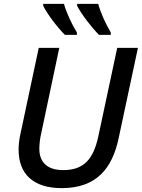

<svg xmlns="http://www.w3.org/2000/svg" viewBox="-20 -961 732 991"><path d="M491 -781H552V-793C525 -839 500 -893 487 -941H378V-931C400 -888 452 -820 491 -781ZM315 -781H377V-793C349 -839 324 -893 310 -941H203V-931C224 -888 276 -820 315 -781ZM299 10C477 10 559 -91 592 -246L692 -714H585L487 -255C462 -142 415 -83 306 -83C224 -83 183 -124 183 -193C183 -213 186 -246 193 -274L286 -714H180L87 -277C79 -244 76 -211 76 -189C76 -64 150 10 299 10Z"/></svg>

Font: Noto Sans Medium
Style: Italic
Weight: 500
Italic angle: -12°
Designer: Monotype Design Team
Foundry: Monotype Imaging Inc.
Version: Version 2.013